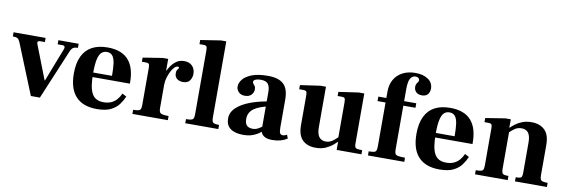

<svg xmlns="http://www.w3.org/2000/svg" viewBox="-56 -1101 4470 1510"><g transform="rotate(10 2179.0 -346.0)"><path d="M217 0 55 -400Q46 -422 34.5 -429.5Q23 -437 -4 -437V-470H252V-437H214Q200 -437 196 -430Q192 -423 197 -410L302 -140H305L409 -408Q414 -420 410 -428.5Q406 -437 392 -437H354V-470H516V-437Q490 -437 477.5 -428.5Q465 -420 455 -396L289 0Z M744 11Q634 11 576.5 -50.5Q519 -112 519 -234Q519 -317 545.5 -372Q572 -427 622.5 -454Q673 -481 747 -481Q805 -481 847 -464.5Q889 -448 915.5 -416.5Q942 -385 954.5 -341Q967 -297 967 -240V-231H604V-267H818Q818 -328 812.5 -367Q807 -406 791.5 -425.5Q776 -445 746 -445Q721 -445 703.5 -429Q686 -413 677 -373Q668 -333 668 -262Q668 -207 674 -167.5Q680 -128 693.5 -102Q707 -76 730.5 -63.5Q754 -51 788 -51Q823 -51 848.5 -62.5Q874 -74 892.5 -95Q911 -116 923 -144L957 -126Q944 -95 921 -63Q898 -31 856.5 -10Q815 11 744 11Z M1028 0V-33Q1057 -33 1070.5 -37Q1084 -41 1088 -51.5Q1092 -62 1092 -83V-379Q1092 -401 1086.5 -409Q1081 -417 1063 -417H1030V-450L1187 -475H1230V-383H1234V-83Q1234 -62 1239.5 -51.5Q1245 -41 1261.5 -37Q1278 -33 1311 -33V0ZM1214 -270V-334Q1218 -347 1227.5 -370.5Q1237 -394 1254 -419Q1271 -444 1296.5 -462Q1322 -480 1358 -480Q1400 -480 1423 -455.5Q1446 -431 1446 -393Q1446 -363 1429.5 -339.5Q1413 -316 1375 -316Q1345 -316 1326.5 -331.5Q1308 -347 1308 -376Q1308 -391 1312.5 -399Q1317 -407 1321.5 -411.5Q1326 -416 1326 -420Q1326 -423 1323 -425.5Q1320 -428 1314 -428Q1302 -428 1288 -414Q1274 -400 1262 -376Q1250 -352 1242 -324.5Q1234 -297 1234 -271Z M1450 0V-33Q1478 -33 1492 -37Q1506 -41 1510 -52Q1514 -63 1514 -83V-593Q1514 -616 1508.5 -624Q1503 -632 1485 -632H1452V-665L1613 -690H1656V-83Q1656 -62 1660 -51.5Q1664 -41 1676.5 -37Q1689 -33 1714 -33V0Z M2145 11Q2113 11 2092 2Q2071 -7 2061 -23Q2051 -39 2051 -59V-355Q2051 -397 2035 -418.5Q2019 -440 1976 -440Q1961 -440 1947.5 -437Q1934 -434 1926 -428Q1918 -422 1918 -414Q1918 -405 1924.5 -398Q1931 -391 1937 -382.5Q1943 -374 1943 -357Q1943 -332 1925 -313Q1907 -294 1874 -294Q1841 -294 1823 -313Q1805 -332 1805 -356Q1805 -385 1827.5 -413.5Q1850 -442 1899 -461Q1948 -480 2027 -480Q2113 -480 2152.5 -442Q2192 -404 2192 -320V-100Q2192 -63 2199 -51.5Q2206 -40 2220 -40Q2232 -40 2239.5 -43.5Q2247 -47 2254 -50L2265 -21Q2240 -5 2211 3Q2182 11 2145 11ZM1913 11Q1847 11 1811 -16Q1775 -43 1775 -95Q1775 -145 1815 -183Q1855 -221 1927 -247.5Q1999 -274 2095 -287V-249Q2001 -231 1958.5 -200Q1916 -169 1916 -118Q1916 -81 1932 -65Q1948 -49 1980 -49Q2002 -49 2021.5 -59.5Q2041 -70 2057 -83.5Q2073 -97 2083 -107L2094 -74Q2075 -55 2050 -35Q2025 -15 1992 -2Q1959 11 1913 11Z M2492 12Q2425 12 2387 -25.5Q2349 -63 2349 -143V-381Q2349 -404 2343 -411.5Q2337 -419 2319 -419H2286V-452L2446 -475H2490V-155Q2490 -117 2498.5 -94Q2507 -71 2524 -60.5Q2541 -50 2564 -50Q2583 -50 2599 -57.5Q2615 -65 2631 -78.5Q2647 -92 2663 -108L2667 -75Q2654 -60 2631 -40Q2608 -20 2573.5 -4Q2539 12 2492 12ZM2659 0V-64H2655V-381Q2655 -404 2649.5 -411.5Q2644 -419 2626 -419H2593V-452L2752 -475H2796V-72Q2796 -55 2800.5 -46.5Q2805 -38 2818 -35.5Q2831 -33 2857 -33V0Z M2909 0V-33Q2938 -33 2951.5 -36.5Q2965 -40 2969 -51Q2973 -62 2973 -83V-434H2909V-470H2973V-523Q2973 -577 2996.5 -618Q3020 -659 3063.5 -681.5Q3107 -704 3165 -704Q3228 -704 3267 -677Q3306 -650 3306 -603Q3306 -575 3290.5 -557Q3275 -539 3244 -539Q3214 -539 3197.5 -555Q3181 -571 3181 -597Q3181 -613 3186.5 -621.5Q3192 -630 3197 -636.5Q3202 -643 3202 -652Q3202 -663 3193.5 -669.5Q3185 -676 3171 -676Q3150 -676 3137.5 -662Q3125 -648 3120 -624.5Q3115 -601 3115 -571V-470H3212V-434H3115V-83Q3115 -61 3120.5 -50.5Q3126 -40 3144.5 -36.5Q3163 -33 3199 -33V0Z M3480 11Q3370 11 3312.5 -50.5Q3255 -112 3255 -234Q3255 -317 3281.5 -372Q3308 -427 3358.5 -454Q3409 -481 3483 -481Q3541 -481 3583 -464.5Q3625 -448 3651.5 -416.5Q3678 -385 3690.5 -341Q3703 -297 3703 -240V-231H3340V-267H3554Q3554 -328 3548.5 -367Q3543 -406 3527.5 -425.5Q3512 -445 3482 -445Q3457 -445 3439.5 -429Q3422 -413 3413 -373Q3404 -333 3404 -262Q3404 -207 3410 -167.5Q3416 -128 3429.5 -102Q3443 -76 3466.5 -63.5Q3490 -51 3524 -51Q3559 -51 3584.5 -62.5Q3610 -74 3628.5 -95Q3647 -116 3659 -144L3693 -126Q3680 -95 3657 -63Q3634 -31 3592.5 -10Q3551 11 3480 11Z M4083 0V-33Q4106 -33 4117 -36Q4128 -39 4131.5 -49Q4135 -59 4135 -78V-318Q4135 -355 4126.5 -377.5Q4118 -400 4101.5 -410Q4085 -420 4062 -420Q4032 -420 4010 -405Q3988 -390 3961 -364L3958 -398Q3978 -419 4003 -438Q4028 -457 4059.5 -469Q4091 -481 4132 -481Q4198 -481 4237 -443.5Q4276 -406 4276 -324V-83Q4276 -62 4280.5 -51.5Q4285 -41 4298 -37Q4311 -33 4338 -33V0ZM3764 0V-33Q3793 -33 3806.5 -36.5Q3820 -40 3824 -51Q3828 -62 3828 -83V-379Q3828 -401 3822.5 -409Q3817 -417 3799 -417H3766V-450L3923 -475H3966V-409H3970V-81Q3970 -60 3974.5 -49.5Q3979 -39 3990.5 -36Q4002 -33 4025 -33V0Z"/></g></svg>

Font: Frank Ruhl Libre
Style: Bold
Weight: 700
Designer: Yanek Iontef
Foundry: Fontef
Version: Version 6.004